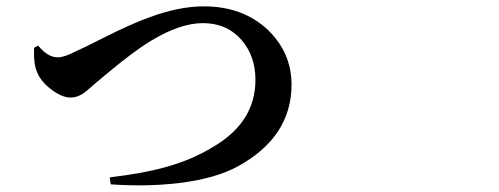

<svg xmlns="http://www.w3.org/2000/svg" viewBox="-20 -626 1540 592"><path d="M321.3 -57.6 318.4 -79.1Q423.8 -91.8 489.3 -110.4Q571.3 -132.8 636.7 -172.9Q767.6 -249 767.6 -379.9Q767.6 -452.1 725.6 -502Q679.7 -554.7 605.5 -554.7Q535.2 -554.7 443.4 -499Q392.6 -467.8 317.4 -405.3Q305.7 -395.5 300.8 -391.6Q289.1 -381.8 270.5 -366.2Q245.1 -342.8 233.4 -335.9Q215.8 -325.2 198.2 -325.2Q169.9 -325.2 136.2 -351.6Q102.5 -377.9 92.8 -408.2Q84 -427.7 85 -469.7Q85 -475.6 85 -478.5L97.7 -485.4Q127 -449.2 158.2 -449.2Q178.7 -449.2 213.9 -467.8Q238.3 -478.5 292 -505.9Q388.7 -554.7 442.4 -573.2Q532.2 -606.4 608.4 -606.4Q729.5 -606.4 806.6 -533.2Q878.9 -462.9 878.9 -365.2Q878.9 -204.1 713.9 -113.3Q644.5 -75.2 531.2 -61.5Q432.6 -49.8 321.3 -57.6Z"/></svg>

Font: Bpmf GenRyu Min B
Style: B
Weight: 700
Foundry: But Ko
Version: Version 1.320